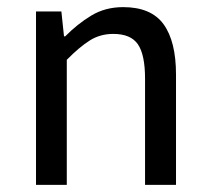

<svg xmlns="http://www.w3.org/2000/svg" viewBox="-20 -519 589 539"><path d="M81.1 0V-486.8H152.3L159.7 -417H163.1Q197.3 -451.7 236.3 -475.3Q275.4 -499 325.7 -499Q404.3 -499 439.2 -450.9Q474.1 -402.8 474.1 -309.6V0H387.2V-297.9Q387.2 -365.2 367.2 -394.5Q347.2 -423.8 297.9 -423.8Q261.2 -423.8 232.2 -405.5Q203.1 -387.2 167.5 -351.1V0Z"/></svg>

Font: Varta Medium
Style: Regular
Weight: 500
Designer: Joana Correia, Viktoriya Grabowska, Eben Sorkin
Foundry: Sorkin Type Co.
Version: Version 1.004